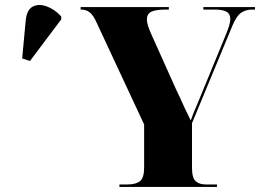

<svg xmlns="http://www.w3.org/2000/svg" viewBox="-20 -742 1034 762"><path d="M454 0V-10H487Q519 -10 535.5 -23Q552 -36 552 -77V-248L364 -651Q351 -681 336.5 -692.5Q322 -704 303 -704H300V-714H650V-704H638Q598 -704 580.5 -695.5Q563 -687 563 -665Q563 -644 581 -605L678 -389Q689 -367 696 -351Q703 -335 712 -315.5Q721 -296 737 -264Q742 -278 748 -293.5Q754 -309 761 -324L875 -601Q894 -646 894 -666Q894 -687 879 -695.5Q864 -704 832 -704H787V-714H992V-704H981Q955 -704 936.5 -691Q918 -678 902 -639L742 -253V-76Q742 -36 756.5 -23Q771 -10 796 -10H841V0ZM99 -500 68 -510 82 -660Q86 -703 109.5 -715.5Q133 -728 164.5 -717Q196 -706 223 -677V-665Z"/></svg>

Font: Noto Serif Display SemiCondensed Black
Style: Regular
Weight: 900
Width: 4
Designer: Monotype Design Team
Foundry: Monotype Imaging Inc.
Version: Version 2.009